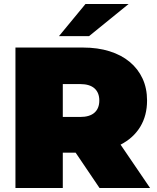

<svg xmlns="http://www.w3.org/2000/svg" viewBox="-20 -937 785 957"><path d="M357 -176H293V0H57V-700H394Q467 -700 526 -681.5Q585 -663 626.5 -628.5Q668 -594 690.5 -545.5Q713 -497 713 -436Q713 -361 679 -305Q645 -249 581 -216L728 0H476ZM379 -518H293V-354H379Q427 -354 451 -375.5Q475 -397 475 -436Q475 -475 451 -496.5Q427 -518 379 -518ZM406 -917H621L424 -757H274Z"/></svg>

Font: CMG Sans Black
Style: Regular
Weight: 900
Designer: Julieta Ulanovsky
Foundry: Julieta Ulanovsky
Version: Version 7.200